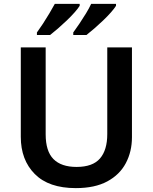

<svg xmlns="http://www.w3.org/2000/svg" viewBox="-20 -958 787 988"><path d="M659 -252Q659 -178 627.5 -118.5Q596 -59 532 -24.5Q468 10 370 10Q231 10 159 -62.5Q87 -135 87 -254V-714H215V-267Q215 -180 255 -139.5Q295 -99 374 -99Q457 -99 494.5 -142.5Q532 -186 532 -268V-714H659ZM577 -928Q569 -915 551.5 -895Q534 -875 511 -853Q488 -831 465.5 -811.5Q443 -792 425 -778H357V-791Q371 -810 388.5 -836Q406 -862 422.5 -889Q439 -916 449 -938H577ZM390 -928Q382 -915 364.5 -895Q347 -875 324 -853Q301 -831 278.5 -811.5Q256 -792 238 -778H170V-791Q184 -810 201 -836Q218 -862 234 -889Q250 -916 262 -938H390Z"/></svg>

Font: Noto Sans Tangsa SemiBold
Style: Regular
Weight: 600
Version: Version 1.504